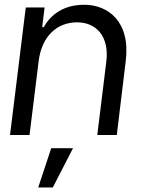

<svg xmlns="http://www.w3.org/2000/svg" viewBox="-20 -578 608 822"><path d="M22.9 0H106.4L145.5 -316.4C158.2 -419.9 221.2 -482.4 310.5 -482.4C390.6 -482.4 448.7 -423.8 435.1 -314L396.5 0H480L518.1 -314.9C540 -485.8 442.4 -557.6 340.8 -557.6C254.9 -557.6 198.7 -518.1 167.5 -461.9H160.6L170.9 -545.9H90.3ZM143.6 224.6H206.1L292.5 56.6H199.2Z"/></svg>

Font: Guggenheim Sans Display
Style: Italic
Weight: 400
Italic angle: -7°
Designer: Modified by Tom Baber under direction of Pentagram Design 2023
Foundry: rsms
Version: Version 1.001;Glyphs 3.1.2 (3151)